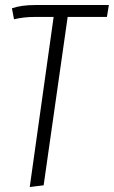

<svg xmlns="http://www.w3.org/2000/svg" viewBox="-20 -543 456 769"><path d="M416 -522.9 408.2 -475.1H251L154.8 199.2L99.1 206.1L194.8 -475.1H117.2Q75.2 -475.1 36.1 -465.8L27.8 -509.8Q65.4 -522.9 122.1 -522.9Z"/></svg>

Font: Fira Sans Compressed Light
Style: Italic
Weight: 300
Width: 3
Italic angle: -8°
Designer: Carrois Corporate & Edenspiekermann AG
Foundry: Carrois Corporate GbR & Edenspiekermann AG
Version: Version 4.203;PS 004.203;hotconv 1.0.88;makeotf.lib2.5.64775